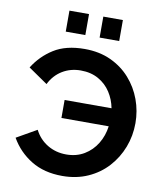

<svg xmlns="http://www.w3.org/2000/svg" viewBox="-97 -988 908 1072"><g transform="rotate(10 356.5 -452.0)"><path d="M329 6Q226 6 152.5 -39Q79 -84 36 -159L150 -224Q176 -173 223.5 -144.5Q271 -116 330 -116Q388 -116 432 -142.5Q476 -169 503 -213.5Q530 -258 537 -312H269V-414H535Q526 -462 500 -502.5Q474 -543 431 -567.5Q388 -592 330 -592Q272 -592 226 -564Q180 -536 154 -484L45 -559Q88 -628 156.5 -671Q225 -714 331 -714Q414 -714 479 -684Q544 -654 589 -603Q634 -552 657.5 -488Q681 -424 681 -355Q681 -283 656 -218Q631 -153 585 -102.5Q539 -52 474 -23Q409 6 329 6ZM209 -791V-910H320V-791ZM401 -791V-910H512V-791Z"/></g></svg>

Font: Raleway
Style: Bold
Weight: 700
Designer: Matt McInerney, Pablo Impallari, Rodrigo Fuenzalida
Foundry: Matt McInerney, Pablo Impallari, Rodrigo Fuenzalida
Version: Version 4.026